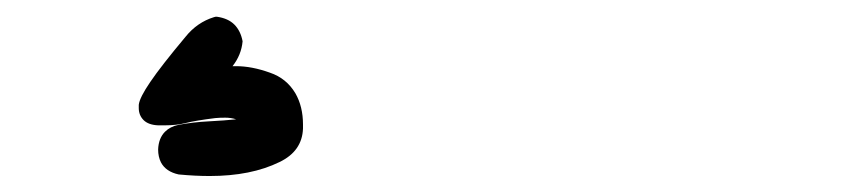

<svg xmlns="http://www.w3.org/2000/svg" viewBox="-20 -74 1040 233"><path d="M262.2 6.3Q263.2 6.3 266.6 6.3Q285.6 6.3 307.6 14.2Q327.6 21 338.4 39.1Q347.7 55.2 347.7 77.1Q347.7 79.6 347.7 82Q346.7 109.4 319.3 122.6Q284.7 139.6 234.4 139.6Q216.8 139.6 196.8 137.7Q181.2 134.3 175.3 123Q171.9 116.2 171.9 107.4Q172.4 93.8 180.2 85.9Q186.5 79.6 196.3 77.6Q213.9 74.2 234.4 73.2Q252 72.3 266.6 70.8Q260.3 68.8 253.4 68.8Q246.6 68.8 241.2 69.3Q217.3 72.3 205.8 75.2Q194.3 78.1 180.2 78.1Q176.3 78.1 171.9 78.1Q160.2 77.6 154.3 71.8Q148.4 65.9 148.4 57.1Q148.4 55.2 148.4 53.2Q149.4 44.4 162.4 25.4Q175.3 6.3 205.1 -29.3Q219.2 -46.9 239.7 -53.2L241.7 -53.7H243.2Q256.8 -51.8 264.4 -44.2Q272 -36.6 274.4 -23.9Q272.9 -7.3 262.2 6.3Z"/></svg>

Font: Bakudai
Style: Bold
Weight: 700
Version: Version 1.48